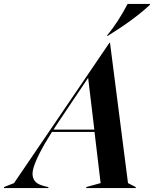

<svg xmlns="http://www.w3.org/2000/svg" viewBox="-104 -949 777 969"><path d="M-33.2 -24.9 448.2 -732.9H451.2L542 -24.9L581.1 -4.9V0H331.1V-4.9L403.8 -24.9L373 -283.2H158.2Q118.2 -220.2 95.5 -175Q72.8 -129.9 64.7 -100.6Q56.6 -71.3 63 -52.5Q69.3 -33.7 83.5 -24.4Q97.7 -15.1 123 -8.8L140.1 -4.9V0H-84V-4.9ZM166 -294.9H372.1L340.8 -556.2L192.9 -335.9Q174.8 -309.6 166 -294.9ZM435.1 -768.1Q492.2 -837.4 540 -929.2H652.8V-924.8Q573.7 -850.6 439.9 -768.1Z"/></svg>

Font: Nyght Serif Medium Italic
Style: Regular
Weight: 500
Italic angle: -16°
Designer: Maksym Kobuzan
Version: Version 0.410;Glyphs 3.1.2 (3151)